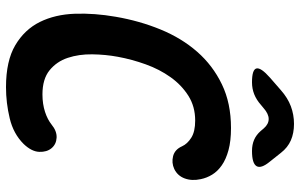

<svg xmlns="http://www.w3.org/2000/svg" viewBox="-200 -790 1000 640"><g transform="rotate(90 300.0 -470.0)"><path d="M35.9 -355.8Q49.6 -435.3 78.3 -505.2Q107 -575.2 152.5 -627.2Q198.1 -679.3 261 -709.6Q323.9 -740 406.7 -740Q450.1 -740 480.7 -731.6Q511.2 -723.3 531.2 -709.2Q551.2 -695.2 562.2 -677.1Q573.2 -659.1 577.2 -639Q583.6 -609.4 574.7 -585.5Q565.8 -561.6 543.1 -550.8Q522.5 -541.4 500.4 -547Q478.3 -552.7 467.6 -576.9Q459.7 -594.5 439.2 -607.5Q418.8 -620.6 381.8 -620.6Q335 -620.6 299.1 -597.8Q263.2 -575 237.2 -538.4Q211.1 -501.9 194.5 -455.8Q177.9 -409.7 169.3 -362.8Q161.7 -321.8 161.1 -277.5Q160.5 -233.1 172.8 -196Q185.1 -158.9 214.3 -135.2Q243.5 -111.5 294.8 -111.5Q310.9 -111.5 325.5 -113.7Q340.1 -115.9 353 -120.1Q365.9 -124.3 376.4 -129.8Q386.9 -135.3 394.8 -141.6Q416.9 -159.8 438.9 -158.7Q461 -157.5 474.1 -141.7Q487.2 -125.9 486.2 -100.6Q485.1 -75.2 460 -48.9Q426.1 -14.7 374.5 -2.4Q322.9 10 270.6 10Q182.9 10 130.6 -21Q78.4 -52 53.2 -102.9Q28.1 -153.9 25.8 -219.8Q23.6 -285.7 35.9 -355.8ZM254.3 -810Q211.9 -810 208.2 -824.8Q204.5 -839.6 238.8 -869.9L280.6 -906.3Q306.3 -929 334.2 -939.5Q362.2 -950 393 -950Q423.8 -950 447.9 -939.5Q471.9 -929 489.5 -906.3L518.7 -869.6Q542.9 -840.3 533.8 -825.2Q524.7 -810 483.3 -810Q462.1 -810 445.9 -817.1Q429.8 -824.1 417 -838.6L407.7 -849.5Q393.6 -865.6 376.6 -865.6Q359.7 -865.6 340.6 -848.8L330.3 -840.3Q312.8 -824.8 294.2 -817.4Q275.5 -810 254.3 -810Z"/></g></svg>

Font: Maple Mono
Style: Italic
Weight: 400
Italic angle: -10°
Monospace: yes
Designer: subframe7536
Version: Version 7.300